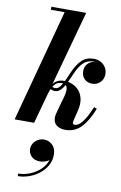

<svg xmlns="http://www.w3.org/2000/svg" viewBox="-115 -812 774 1228"><g transform="rotate(10 272.0 -198.0)"><path d="M9 0 205 -730.5H115.5V-750H341.5L135.5 0ZM339.5 10Q304.5 10 282.5 -6.5Q260.5 -23 260.5 -56Q260.5 -65.5 262.8 -77Q265 -88.5 268 -97.5L281.5 -147Q287.5 -168 294.2 -191Q301 -214 302.8 -234.2Q304.5 -254.5 296.8 -267.5Q289 -280.5 267 -280.5Q241.5 -280.5 226.5 -266.8Q211.5 -253 202.5 -232.2Q193.5 -211.5 187.5 -190H176Q186.5 -233 201.8 -256.2Q217 -279.5 236.5 -288.5Q256 -297.5 279 -297.5Q308 -297.5 333.8 -286.2Q359.5 -275 377.5 -253.5Q395.5 -232 401.8 -200.8Q408 -169.5 398.5 -128.5L381 -56.5Q380.5 -53.5 380 -50.2Q379.5 -47 379.5 -45.5Q379.5 -32.5 394 -32.5Q407 -32.5 422.8 -44.5Q438.5 -56.5 456.8 -85.5Q475 -114.5 496 -165L515 -158Q481.5 -73 440 -31.5Q398.5 10 339.5 10ZM230.5 -223Q220.5 -223 211.8 -226Q203 -229 197 -234L204 -253Q209 -247 215.2 -244.5Q221.5 -242 230.5 -242Q247 -242 260.2 -258.8Q273.5 -275.5 285.8 -302.5Q298 -329.5 311 -359.5Q333 -410.5 363 -440Q393 -469.5 441 -469.5Q467.5 -469.5 487.8 -458Q508 -446.5 519.2 -427.2Q530.5 -408 530.5 -385Q530.5 -352 509 -331.2Q487.5 -310.5 457.5 -310.5Q426.5 -310.5 406.8 -329.5Q387 -348.5 387 -381.5Q387 -410.5 406.2 -430.2Q425.5 -450 454 -450Q469.5 -450 487 -442Q504.5 -434 517 -419.5Q529.5 -405 529.5 -385H510Q510 -402.5 501.8 -417.5Q493.5 -432.5 477.8 -442Q462 -451.5 440 -451.5Q403 -451.5 377 -427Q351 -402.5 331 -356Q317 -323.5 302.8 -293Q288.5 -262.5 271 -242.8Q253.5 -223 230.5 -223ZM91.5 354V337.5Q124 337.5 157.2 326Q190.5 314.5 218.8 293Q247 271.5 263.5 241.8Q280 212 278.5 175.5H294.5Q294.5 196 282 209.8Q269.5 223.5 251 230.2Q232.5 237 215 237Q179 237 159 217Q139 197 139 168Q139 149 149.5 132.2Q160 115.5 177.8 105Q195.5 94.5 217 94.5Q249 94.5 272.2 117Q295.5 139.5 295.5 180Q295.5 218.5 277.5 250.2Q259.5 282 230 305.2Q200.5 328.5 164.2 341.2Q128 354 91.5 354Z"/></g></svg>

Font: Bodoni Moda 11pt
Style: Bold Italic
Weight: 700
Italic angle: -13°
Designer: Owen Earl
Foundry: indestructible type
Version: Version 2.004